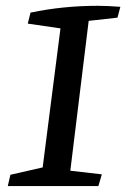

<svg xmlns="http://www.w3.org/2000/svg" viewBox="-20 -628 436 648"><path d="M312 0H6.3L15.1 -38.1L124 -63L184.1 -532.2L73.7 -548.3L83 -585.4Q192.4 -608.4 309.6 -608.4Q343.8 -608.4 386.2 -605L376.5 -568.4L279.3 -557.6L217.3 -51.8L323.7 -39.6Z"/></svg>

Font: Neuton Cursive
Style: Regular
Weight: 500
Designer: Brian M Zick
Version: Version 1.43